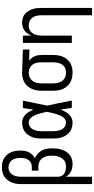

<svg xmlns="http://www.w3.org/2000/svg" viewBox="501 -1284 998 2040"><g transform="rotate(-90 1000.0 -264.0)"><path d="M64 215V-535Q64 -561 67.5 -587Q71 -613 80.5 -637Q90 -661 106 -682Q122 -703 143.5 -717Q165 -731 191 -737Q217 -743 243 -743Q268 -743 292.5 -738Q317 -733 338.5 -720Q360 -707 376.5 -687.5Q393 -668 402.5 -645Q412 -622 416 -597Q420 -572 420 -547Q420 -524 416.5 -501Q413 -478 403 -457.5Q393 -437 376.5 -420Q360 -403 340 -392Q366 -381 387.5 -361.5Q409 -342 422 -317Q435 -292 439.5 -264Q444 -236 444 -208Q444 -182 441 -156.5Q438 -131 430 -106.5Q422 -82 408 -60Q394 -38 374 -22Q354 -6 328.5 1Q303 8 277 8Q257 8 237 4Q217 0 198.5 -9Q180 -18 165.5 -32.5Q151 -47 142 -65V215ZM247 -62Q265 -62 283 -66Q301 -70 315.5 -81Q330 -92 340 -107.5Q350 -123 356 -140Q362 -157 364 -175Q366 -193 366 -211Q366 -229 364 -246.5Q362 -264 356 -280.5Q350 -297 340 -311.5Q330 -326 316 -336Q302 -346 285 -350.5Q268 -355 250 -355H207V-425H250Q271 -425 291 -435Q311 -445 322.5 -463Q334 -481 338 -502.5Q342 -524 342 -545Q342 -568 337.5 -591Q333 -614 320.5 -633Q308 -652 287 -662.5Q266 -673 243 -673Q227 -673 211 -668Q195 -663 183 -652.5Q171 -642 162.5 -628Q154 -614 149.5 -598.5Q145 -583 143.5 -567Q142 -551 142 -535V-146V-142Q143 -123 152 -106.5Q161 -90 176.5 -80Q192 -70 210 -66Q228 -62 247 -62Z M720 8Q695 8 669.5 2Q644 -4 623 -19Q602 -34 587 -55Q572 -76 563 -100Q554 -124 551 -149Q548 -174 548 -200V-320Q548 -346 551 -371Q554 -396 563 -420Q572 -444 587 -465Q602 -486 623 -501Q644 -516 669.5 -522Q695 -528 720 -528Q744 -528 766.5 -517.5Q789 -507 805.5 -489.5Q822 -472 834 -451Q846 -430 855 -408Q859 -436 863.5 -464Q868 -492 872 -520H950Q937 -456 924.5 -391.5Q912 -327 898 -263Q913 -198 925.5 -132Q938 -66 952 0H874Q870 -29 865.5 -58Q861 -87 856 -116V-118Q847 -95 835 -73Q823 -51 806.5 -32.5Q790 -14 767.5 -3Q745 8 720 8ZM720 -62Q741 -62 757.5 -75.5Q774 -89 784 -107Q794 -125 801 -144.5Q808 -164 813.5 -183.5Q819 -203 823.5 -223.5Q828 -244 832 -264Q828 -283 823.5 -302.5Q819 -322 813.5 -341.5Q808 -361 801 -379.5Q794 -398 783.5 -415Q773 -432 756.5 -445Q740 -458 720 -458Q705 -458 689.5 -452.5Q674 -447 663 -436.5Q652 -426 644.5 -411.5Q637 -397 633 -382Q629 -367 627.5 -351.5Q626 -336 626 -320V-200Q626 -184 627.5 -168.5Q629 -153 633 -138Q637 -123 644.5 -108.5Q652 -94 663 -83.5Q674 -73 689.5 -67.5Q705 -62 720 -62Z M1249 8Q1222 8 1195.5 2.5Q1169 -3 1145.5 -16Q1122 -29 1104 -49.5Q1086 -70 1075 -95Q1064 -120 1060 -146.5Q1056 -173 1056 -200V-320Q1056 -346 1060 -371.5Q1064 -397 1074 -421Q1084 -445 1100 -465.5Q1116 -486 1138 -499.5Q1160 -513 1185 -520.5Q1210 -528 1236 -528Q1240 -528 1243.5 -528Q1247 -528 1250 -528L1494 -520V-450L1375 -454Q1391 -443 1403 -427.5Q1415 -412 1422.5 -394.5Q1430 -377 1433 -358Q1436 -339 1436 -320V-200Q1436 -173 1432 -147Q1428 -121 1418 -96.5Q1408 -72 1391 -51Q1374 -30 1351 -16.5Q1328 -3 1302 2.5Q1276 8 1249 8ZM1249 -62Q1266 -62 1282 -66Q1298 -70 1311.5 -80Q1325 -90 1334.5 -104.5Q1344 -119 1349 -134.5Q1354 -150 1356 -166.5Q1358 -183 1358 -200V-320Q1358 -344 1354 -367.5Q1350 -391 1337.5 -411Q1325 -431 1304 -443.5Q1283 -456 1259 -458H1250Q1248 -458 1246 -458Q1244 -458 1242 -458Q1217 -458 1194.5 -446Q1172 -434 1158 -414Q1144 -394 1139 -369.5Q1134 -345 1134 -320V-200Q1134 -183 1136 -166Q1138 -149 1144 -133Q1150 -117 1160 -103Q1170 -89 1184 -79.5Q1198 -70 1215 -66Q1232 -62 1249 -62Z M1858 215V-320Q1858 -337 1856 -353.5Q1854 -370 1849 -385.5Q1844 -401 1834.5 -415Q1825 -429 1812 -439Q1799 -449 1783 -453.5Q1767 -458 1750 -458Q1733 -458 1717 -453.5Q1701 -449 1688 -439Q1675 -429 1665.5 -415Q1656 -401 1651 -385.5Q1646 -370 1644 -353.5Q1642 -337 1642 -320V0H1564V-520H1642V-429Q1650 -450 1663 -469Q1676 -488 1694.5 -502Q1713 -516 1735.5 -522Q1758 -528 1780 -528Q1805 -528 1829 -521Q1853 -514 1871.5 -498.5Q1890 -483 1903 -461.5Q1916 -440 1923.5 -416.5Q1931 -393 1933.5 -368.5Q1936 -344 1936 -320V215Z"/></g></svg>

Font: Zed Sans
Style: Regular
Weight: 400
Designer: Belleve Invis
Foundry: Belleve Invis
Version: Version 1.0.0; ttfautohint (v1.8.4)